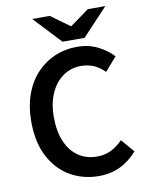

<svg xmlns="http://www.w3.org/2000/svg" viewBox="-93 -915 763 993"><g transform="rotate(-10 288.0 -418.0)"><path d="M346 12Q263 12 195.5 -27Q128 -66 88.5 -141.5Q49 -217 49 -325Q49 -405 72 -468.5Q95 -532 136.5 -576Q178 -620 232 -643Q286 -666 348 -666Q410 -666 458 -641.5Q506 -617 537 -583L475 -512Q450 -538 419.5 -551.5Q389 -565 351 -565Q299 -565 257.5 -536Q216 -507 192 -454Q168 -401 168 -328Q168 -253 191 -199.5Q214 -146 256 -117.5Q298 -89 354 -89Q396 -89 429 -106Q462 -123 489 -151L548 -82Q508 -36 458 -12Q408 12 346 12ZM280 -705 146 -848H238L336 -777H340L438 -848H530L396 -705Z"/></g></svg>

Font: Source Sans 3 ExtraLight SemiBold
Style: Regular
Weight: 600
Version: Version 3.052;hotconv 1.1.0;makeotfexe 2.6.0